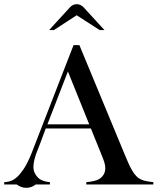

<svg xmlns="http://www.w3.org/2000/svg" viewBox="-30 -883 754 919"><path d="M383 0V-11Q425 -15 443 -25Q474 -44 474 -78Q474 -89 470.5 -102Q467 -115 460 -132L452 -152L405 -268H189L164 -201L152 -170Q130 -117 130 -85Q130 -77 131.5 -68.5Q133 -60 138 -52Q146 -36 160 -26Q178 -14 209 -11V0H141Q120 16 96 16Q71 16 50 0H-10V-11Q15 -12 35 -23Q56 -36 73 -60Q88 -78 104 -111Q112 -127 121.5 -150.5Q131 -174 143 -206L322 -667H350L563 -153Q575 -124 584 -103.5Q593 -83 601 -70Q608 -57 615.5 -48Q623 -39 631 -32Q644 -23 658 -19Q675 -14 704 -11V0ZM295 -541 197 -288H397ZM303 -846Q318 -863 337 -863Q357 -863 372 -846L470 -739H447L337 -810L228 -739H205L303 -846Z"/></svg>

Font: Wachinanga
Style: Regular
Weight: 400
Designer: deFharo
Foundry: deFharo
Version: Wachinanga: Version 2.001 2013